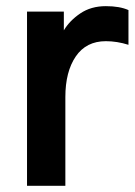

<svg xmlns="http://www.w3.org/2000/svg" viewBox="-20 -601 436 621"><path d="M67.4 0V-563.5H186.5V-502.9Q205.1 -534.2 239.7 -557.6Q274.4 -581.1 322.3 -581.1Q367.2 -581.1 395.5 -568.4V-456.1Q358.4 -467.8 322.3 -467.8Q258.8 -467.8 225.1 -418.5Q191.4 -369.1 191.4 -287.1V0Z"/></svg>

Font: Gothic A1
Style: Bold
Weight: 700
Version: Version 2.50